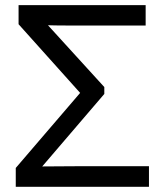

<svg xmlns="http://www.w3.org/2000/svg" viewBox="-20 -717 633 737"><path d="M551.8 0H40.5V-72.3L287.6 -360.4L51.3 -624V-697.3H539.1V-619.1H269.5Q254.4 -619.1 233.6 -619.1Q212.9 -619.1 193.8 -619.4Q174.8 -619.6 164.1 -620.1L380.4 -382.8V-356.4L142.1 -78.1Q181.2 -78.1 218.3 -78.6Q255.4 -79.1 296.9 -79.1H551.8Z"/></svg>

Font: Lunasima
Style: Regular
Weight: 400
Designer: The DocRepair Project, Monotype Design Team
Foundry: Google
Version: Version 2.009